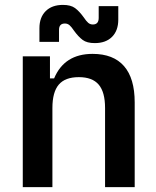

<svg xmlns="http://www.w3.org/2000/svg" viewBox="-20 -764 638 784"><path d="M73 -534H184V-444H201Q243 -544 358 -544Q443 -544 486.5 -494Q530 -444 530 -346V0H409V-323Q409 -388 383 -418.5Q357 -449 302 -449Q246 -449 220 -418.5Q194 -388 194 -323V0H73ZM282 -639Q272 -654 264 -661Q256 -668 245 -668Q221 -668 221 -642V-593H141V-649Q141 -693 166.5 -718.5Q192 -744 237 -744Q269 -744 286.5 -731Q304 -718 322 -693Q332 -678 340 -671Q348 -664 359 -664Q383 -664 383 -691V-739H463V-684Q463 -639 437.5 -613.5Q412 -588 367 -588Q335 -588 317.5 -601Q300 -614 282 -639Z"/></svg>

Font: Mozilla Text BETA SemiBold
Style: Regular
Weight: 600
Designer: Studio DRAMA
Foundry: Studio DRAMA
Version: Version 0.100